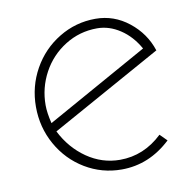

<svg xmlns="http://www.w3.org/2000/svg" viewBox="-63 -566 643 630"><g transform="rotate(-10 258.5 -251.0)"><path d="M293.9 0Q385.7 0 458 -67.9L435.1 -90.8Q373.5 -32.2 293.9 -32.2Q234.4 -32.2 183.8 -67.1Q133.3 -102.1 104 -160.2L473.1 -365.2Q454.1 -423.8 404.8 -462.9Q355.5 -502 293.9 -502Q228 -502 172.1 -468Q116.2 -434.1 84 -376.5Q51.8 -318.8 51.8 -251Q51.8 -182.6 84.2 -124.8Q116.7 -66.9 172.4 -33.4Q228 0 293.9 0ZM293.9 -470.2Q334 -470.2 370.6 -446Q407.2 -421.9 431.2 -378.9L92.8 -189.9Q84 -225.6 84 -251Q84 -308.6 111.1 -358.9Q138.2 -409.2 186.8 -439.7Q235.4 -470.2 293.9 -470.2Z"/></g></svg>

Font: Comic Neue Angular Light
Style: Regular
Weight: 300
Designer: Craig Rozynski
Foundry: Craig Rozynski
Version: Version 2.003